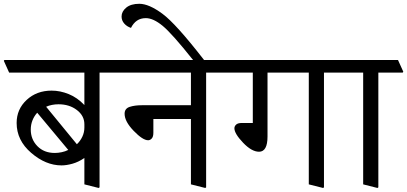

<svg xmlns="http://www.w3.org/2000/svg" viewBox="-47 -958 2096 988"><path d="M465.3 -584.5V5.9L460.9 9.3L387.2 -9.3V-145Q356.4 -124 325.7 -115.5Q294.9 -106.9 269.5 -106.9Q188.5 -106.9 113.5 -171.4Q38.6 -235.8 38.6 -325.2Q38.6 -396 90.1 -443.8Q141.6 -491.7 218.8 -491.7Q262.2 -491.7 306.4 -473.9Q350.6 -456.1 387.2 -417.5V-584.5H0L-27.3 -645L-24.4 -649.4H566.4L593.8 -588.9L590.8 -584.5ZM387.2 -301.8V-318.4Q387.2 -362.3 348.6 -391.8Q310.1 -421.4 253.9 -421.4Q237.3 -421.4 220.7 -418.2Q204.1 -415 190.4 -408.7L348.6 -215.8Q366.2 -232.4 376.7 -254.6Q387.2 -276.9 387.2 -301.8ZM111.3 -291.5Q111.3 -240.7 145.5 -205.8Q179.7 -170.9 234.9 -170.9Q252 -170.9 270.5 -174.8Q289.1 -178.7 304.2 -186.5L144.5 -377.9Q128.9 -360.8 120.1 -338.6Q111.3 -316.4 111.3 -291.5Z M1013.7 -584.5V5.9L1009.3 9.3L935.5 -9.3V-345.7H742.2V-274.9Q742.2 -254.4 733.9 -245.4Q725.6 -236.3 715.3 -236.3Q687.5 -236.3 640.9 -284.7Q594.2 -333 594.2 -372.6Q594.2 -399.4 620.1 -408Q646 -416.5 682.6 -416.5H935.5V-584.5H567.4L540 -645L543 -649.4H1114.7L1142.1 -588.9L1139.2 -584.5Z M946.3 -649.4Q838.4 -785.2 790 -825Q741.7 -864.7 703.6 -864.7Q676.8 -864.7 658 -851.8Q639.2 -838.9 627 -814.5Q606 -821.3 592.3 -836.9Q578.6 -852.5 578.6 -873Q578.6 -898.9 602.5 -918.7Q626.5 -938.5 669.9 -938.5Q719.2 -938.5 788.8 -887.2Q858.4 -835.9 1002.9 -649.4V-621.1H946.3Z M1620.1 -584.5V5.9L1615.7 9.3L1542 -9.3V-584.5H1329.6V-255.9Q1329.6 -216.3 1318.6 -196.8Q1307.6 -177.2 1286.1 -177.2Q1248 -177.2 1203.6 -223.9Q1159.2 -270.5 1159.2 -297.9Q1159.2 -308.6 1168.2 -316.9Q1177.2 -325.2 1197.8 -325.2H1253.9V-584.5H1115.2L1087.9 -645L1090.8 -649.4H1721.2L1748.5 -588.9L1745.6 -584.5Z M1895.5 9.3 1821.8 -9.3V-584.5H1721.2L1693.8 -645L1696.8 -649.4H2001L2028.3 -588.9L2025.4 -584.5H1899.9V5.9Z"/></svg>

Font: Sitara
Style: Regular
Weight: 400
Designer: Neelakash Kshetrimayum
Foundry: Neelakash Kshetrimayum
Version: Version 1.000;PS Version 1.000;PS 1.0;hotconv 1.;hotconv 1.0